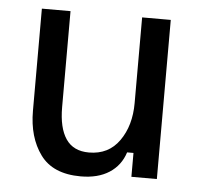

<svg xmlns="http://www.w3.org/2000/svg" viewBox="-43 -544 628 601"><g transform="rotate(5 271.0 -244.0)"><path d="M231.7 12.5Q144.2 12.5 104.6 -41.7Q65 -95.8 65 -179.2V-500H155V-198.3Q155 -133.3 178.3 -98.8Q201.7 -64.2 250.8 -64.2Q312.5 -64.2 346.2 -112.1Q380 -160 380 -230.8V-500H470V0H390V-75H370Q356.7 -33.3 321.2 -10.4Q285.8 12.5 231.7 12.5Z"/></g></svg>

Font: Familjen Grotesk Variable
Style: Regular
Weight: 400
Designer: Anders Wikstroem, Jonas Baeckman, Matilda Gysing, Kristian Moeller
Foundry: Familjen STHLM AB
Version: Version 2.000